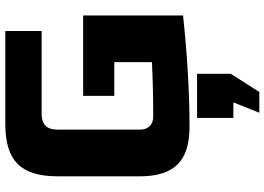

<svg xmlns="http://www.w3.org/2000/svg" viewBox="-160 -580 1019 740"><g transform="rotate(-90 350.0 -210.5)"><path d="M40 0ZM660 -15Q426 10 230 10Q132 10 86 -36Q40 -82 40 -180V-500Q40 -605 87.5 -652.5Q135 -700 240 -700H600V-560H280Q220 -560 220 -500V-180Q220 -157 233.5 -143.5Q247 -130 270 -130Q385 -130 480 -135V-280H350V-400H660ZM265 39H435V169L365 279H285L325 179H265Z"/></g></svg>

Font: Russo One
Style: Regular
Weight: 400
Designer: Jovanny lemonad
Foundry: Jovanny Lemonad
Version: Version 1.001